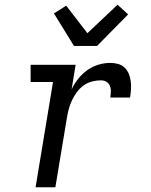

<svg xmlns="http://www.w3.org/2000/svg" viewBox="-20 -795 640 815"><path d="M131 0 205 -447H110V-520H301L284 -416Q295 -439 312 -460.5Q329 -482 351 -497.5Q373 -513 398 -520.5Q423 -528 448 -528Q465 -528 481.5 -523.5Q498 -519 509.5 -507.5Q521 -496 527 -481Q533 -466 535 -449.5Q537 -433 536 -415.5Q535 -398 532 -381H448Q450 -393 450.5 -406Q451 -419 446.5 -430.5Q442 -442 431.5 -448Q421 -454 408 -454Q390 -454 370.5 -449Q351 -444 334.5 -432Q318 -420 306 -403.5Q294 -387 285.5 -369Q277 -351 272 -332.5Q267 -314 264 -295L215 0ZM294 -600 209 -738 261 -771 351 -654 479 -775 524 -734 392 -600Z"/></svg>

Font: Iosevka HT Extended
Style: Italic
Weight: 400
Width: 7
Italic angle: -9°
Monospace: yes
Designer: Belleve Invis
Foundry: Belleve Invis
Version: Version 32.3.0; ttfautohint (v1.8.4)